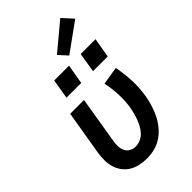

<svg xmlns="http://www.w3.org/2000/svg" viewBox="-289 -1075 1179 1179"><g transform="rotate(-45 300.0 -485.5)"><path d="M252 8Q220 8 190 1.5Q160 -5 135 -20Q110 -35 92.5 -58.5Q75 -82 66.5 -110.5Q58 -139 58 -170.5Q58 -202 63 -233L111 -520H231L181 -217Q177 -195 177.5 -173Q178 -151 186.5 -132.5Q195 -114 213 -103.5Q231 -93 253 -93Q274 -93 294.5 -101.5Q315 -110 330.5 -126Q346 -142 357 -161.5Q368 -181 375.5 -201Q383 -221 388.5 -241.5Q394 -262 398 -282Q407 -338 404.5 -393.5Q402 -449 391 -502L508 -521Q520 -460 523 -396Q526 -332 515 -267Q509 -234 499 -201Q489 -168 473.5 -136.5Q458 -105 435 -77Q412 -49 382.5 -29Q353 -9 319 -0.5Q285 8 252 8ZM523 -606H395L416 -734H545ZM165 -606 186 -734H315L293 -606ZM360 -777 309 -833 484 -979 546 -911Z"/></g></svg>

Font: Iosevka SS04 Extended Oblique
Style: Bold
Weight: 700
Width: 7
Italic angle: -9°
Monospace: yes
Designer: Belleve Invis
Foundry: Belleve Invis
Version: Version 19.0.0; ttfautohint (v1.8.4)